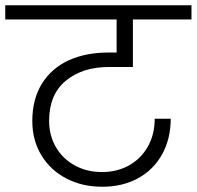

<svg xmlns="http://www.w3.org/2000/svg" viewBox="-49 -760 749 731"><path d="M366 -505Q265 -505 201.5 -452.5Q138 -400 138 -300Q138 -244 164 -199.5Q190 -155 236 -130Q282 -105 339 -105Q398 -105 443.5 -131Q489 -157 514.5 -203Q540 -249 540 -308H601Q601 -232 568.5 -173Q536 -114 477 -81.5Q418 -49 340 -49Q264 -49 203.5 -80.5Q143 -112 108.5 -169Q74 -226 74 -299Q74 -383 111 -442Q148 -501 213 -530.5Q278 -560 363 -560H395V-686H-29V-740H680V-686H457V-505Z"/></svg>

Font: Fz Poppins Light
Style: Regular
Weight: 300
Designer: Ninad Kale (Devanagari), Jonny Pinhorn (Latin)
Foundry: Indian Type Foundry
Version: Vit hóa bi Vntype.Com & FontZin.Com